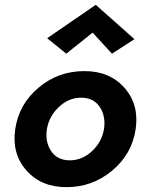

<svg xmlns="http://www.w3.org/2000/svg" viewBox="-20 -764 598 794"><path d="M363 -629 254 -542 175 -606 376 -744 536 -602 443 -542ZM43 -230Q58 -333 139.5 -401.5Q221 -470 329 -470Q434 -470 495 -400.5Q556 -331 541 -230Q526 -127 444 -58.5Q362 10 255 10Q150 10 89 -59.5Q28 -129 43 -230ZM174 -230Q166 -178 191 -140Q216 -102 266 -101Q318 -100 359.5 -138Q401 -176 410 -230Q418 -283 393 -321Q368 -359 318 -360Q266 -361 224.5 -322.5Q183 -284 174 -230Z"/></svg>

Font: Jost* 600 Semi
Style: Italic
Weight: 600
Italic angle: -10°
Version: Version 3.500